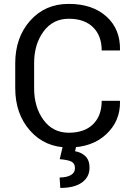

<svg xmlns="http://www.w3.org/2000/svg" viewBox="-20 -741 673 978"><path d="M590.3 -227.5 591.3 -224.6Q593.3 -124.5 521 -57.1Q448.7 10.3 330.1 10.3Q209.5 10.3 133.5 -75.2Q57.6 -160.6 57.6 -292V-418.5Q57.6 -549.8 133.5 -635.5Q209.5 -721.2 330.1 -721.2Q450.7 -721.2 522 -657Q593.3 -592.8 591.3 -486.8L590.3 -483.9H498Q498 -558.6 454.1 -602.1Q410.2 -645.5 330.1 -645.5Q249.5 -645.5 201.7 -580.6Q153.8 -515.6 153.8 -419.4V-292Q153.8 -194.8 201.7 -129.9Q249.5 -64.9 330.1 -64.9Q410.2 -64.9 454.1 -108.2Q498 -151.4 498 -227.5ZM368.2 3.9 362.3 29.3Q394 34.7 415 54.7Q436 74.7 436 113.8Q436 160.6 397.5 188.5Q358.9 216.3 287.1 216.3L283.7 163.1Q318.8 163.1 340.3 151.1Q361.8 139.2 361.8 115.2Q361.8 91.8 344.2 82.5Q326.7 73.2 284.2 69.8L299.8 3.9Z"/></svg>

Font: GeogebraSans
Style: Regular
Weight: 400
Designer: Google
Version: Version 1.100140; 2013